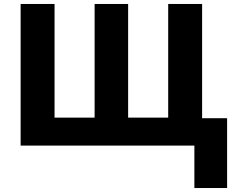

<svg xmlns="http://www.w3.org/2000/svg" viewBox="-20 -734 1184 968"><path d="M1125 -138V214H960V0H84V-714H255V-141H457V-714H626V-141H828V-714H999V-138Z"/></svg>

Font: Noto Sans ExtraBold
Style: Regular
Weight: 800
Designer: Monotype Design Team
Foundry: Monotype Imaging Inc.
Version: Version 2.007